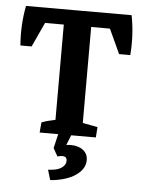

<svg xmlns="http://www.w3.org/2000/svg" viewBox="-50 -523 551 743"><g transform="rotate(5 226.0 -151.5)"><path d="M116.2 0 119.6 -39.6Q140.6 -47.9 172.9 -54.2V-424.3H100.1L56.2 -329.1H12.7Q6.3 -409.2 21 -483.4H431.2Q445.8 -409.2 439.5 -329.1H396L352.1 -424.3H279.3V-51.3L337.4 -40.5L334.5 0ZM175.3 55.2 195.3 -29.3H250.5L223.1 39.1Q231.9 37.6 239.7 37.6Q270.5 37.6 288.8 52Q307.1 66.4 307.1 90.8Q307.1 122.1 277.1 145.5Q247.1 168.9 195.8 177.2Q186 179.2 172.9 179.7L161.1 140.6Q169.4 140.1 176.8 139.2Q184.1 138.2 189.5 137.2Q207.5 133.3 218.5 123.3Q229.5 113.3 229.5 99.6Q229.5 83 211.4 83Q202.6 83 192.9 86.4Z"/></g></svg>

Font: Markazi Text SemiBold
Style: Regular
Weight: 600
Designer: Borna Izadpanah (Arabic designer), Fiona Ross (Arabic design director) and Florian Runge (Latin designer)
Foundry: Borna Izadpanah and Florian Runge
Version: Version 1.001; ttfautohint (v1.8.3)